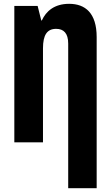

<svg xmlns="http://www.w3.org/2000/svg" viewBox="-20 -745 570 1005"><path d="M337 -517V240H486V-551C486 -677 426 -725 342 -725C264 -725 221 -686 199 -638H196L177 -714H55V0H205V-492C205 -563 227 -594 274 -594C313 -594 337 -571 337 -517Z"/></svg>

Font: Noto Sans Mono Condensed ExtraBold
Style: Regular
Weight: 800
Width: 3
Designer: Monotype Design Team
Foundry: Monotype Imaging Inc.
Version: Version 2.014